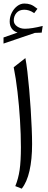

<svg xmlns="http://www.w3.org/2000/svg" viewBox="-48 -1077 275 1105"><path d="M98.1 -742.7Q104 -711.9 109.6 -664.8Q115.2 -617.7 120.1 -561.8Q125 -505.9 128.7 -448.5Q132.3 -391.1 134.5 -339.1Q136.7 -287.1 136.7 -248Q136.7 -159.7 121.8 -94Q106.9 -28.3 77.1 8.8L40 -5.9Q57.6 -48.3 64.9 -98.6Q72.3 -148.9 72.3 -230Q72.3 -302.7 67.1 -385.7Q62 -468.8 52.7 -548.3Q43.5 -627.9 30.8 -689.9ZM31.2 -959.5Q31.2 -938.5 50.5 -925Q69.8 -911.6 95.2 -911.6Q133.3 -911.6 197.8 -927.7L191.9 -889.2L152.8 -887.7L-27.8 -826.2V-861.3L53.2 -889.6Q30.8 -896.5 19.3 -913.1Q7.8 -929.7 7.8 -953.1Q7.8 -980 19.8 -1003.7Q31.7 -1027.3 51 -1042Q70.3 -1056.6 91.8 -1056.6Q111.8 -1056.6 127.9 -1051Q144 -1045.4 167.5 -1026.4L148.9 -1001.5Q132.3 -1012.7 118.7 -1016.8Q105 -1021 91.8 -1021Q62.5 -1021 46.9 -1002.7Q31.2 -984.4 31.2 -959.5Z"/></svg>

Font: Pinar-DS1-FD Regular
Style: Regular
Weight: 400
Designer: Amin Abedi
Version: Version 3.000